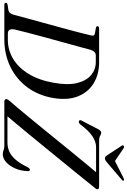

<svg xmlns="http://www.w3.org/2000/svg" viewBox="221 -1145 936 1418"><g transform="rotate(90 689.0 -436.0)"><path d="M0.5 -11.5Q0.5 -21 16.5 -24.5L52.5 -29.5Q66 -32 74.2 -40.2Q82.5 -48.5 89 -69Q98.5 -106 114.5 -164.5Q130.5 -223 149.2 -291Q168 -359 186.2 -426.2Q204.5 -493.5 219.2 -549.8Q234 -606 241.5 -639.5Q245 -653.5 241.2 -660.2Q237.5 -667 224.5 -669.5L189 -675.5Q173.5 -679 173.5 -687.5Q173.5 -700 191.5 -700H440.5Q528.5 -700 594.8 -659.8Q661 -619.5 691.5 -543.5Q722 -467.5 703.5 -359.5Q684.5 -250 624.2 -169.2Q564 -88.5 472.8 -44.2Q381.5 0 269 0H15.5Q0.5 0 0.5 -11.5ZM274.5 -26Q349 -26 413.8 -64.5Q478.5 -103 525 -178.2Q571.5 -253.5 591 -363Q610.5 -469 593 -538.2Q575.5 -607.5 533.8 -641.5Q492 -675.5 438 -675.5H390Q359.5 -675.5 347.5 -636Q338.5 -601 323 -544.5Q307.5 -488 289.2 -422Q271 -356 253 -289.8Q235 -223.5 220.5 -167.8Q206 -112 198 -77Q187.5 -26 228 -26ZM1058 0H731.5Q712 0 712 -15Q712.5 -21 716.5 -27.5Q720.5 -34 727 -41Q740.5 -55.5 771.5 -92.5Q802.5 -129.5 844.8 -180.8Q887 -232 935 -291Q983 -350 1031.8 -410Q1080.5 -470 1124.2 -523.5Q1168 -577 1201.5 -617.5Q1235 -658 1252 -677.5H1065.5Q985 -677.5 900.5 -563Q887 -545.5 873.5 -551.5Q861 -556.5 873.5 -576L935.5 -695.5Q947 -715.5 959.5 -715.5Q971 -715.5 983 -707.8Q995 -700 1018 -700H1358Q1378 -700 1378 -687Q1378 -681 1373.2 -675Q1368.5 -669 1361.5 -661Q1348 -644 1317.5 -606.2Q1287 -568.5 1245.5 -517.2Q1204 -466 1156.2 -407.8Q1108.5 -349.5 1060.5 -290.5Q1012.5 -231.5 968.8 -178.5Q925 -125.5 891 -84.8Q857 -44 839 -23H1031.5Q1064 -23 1094.8 -34.8Q1125.5 -46.5 1155.5 -79Q1185.5 -111.5 1215.5 -173Q1224.5 -188.5 1233 -188.5Q1244.5 -188.5 1244 -173Q1242 -121 1223.5 -79.2Q1205 -37.5 1177 -13Q1149 11.5 1118.5 11.5Q1102.5 11.5 1089.8 5.8Q1077 0 1058 0ZM1180.5 -759Q1171 -751.5 1164.5 -747.2Q1158 -743 1149.5 -743Q1141.5 -743 1136.8 -747.2Q1132 -751.5 1127 -759L1056 -867Q1049.5 -876 1058.5 -882Q1066.5 -887 1076 -880L1169 -817L1294 -880Q1308 -887 1313 -882Q1318.5 -876 1307 -867Z"/></g></svg>

Font: Fraunces 72pt S000
Style: Italic
Weight: 400
Italic angle: -16°
Version: Version 1.000; ttfautohint (v1.8.3)